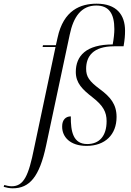

<svg xmlns="http://www.w3.org/2000/svg" viewBox="-149 -781 711 1041"><path d="M-80 240C11 240 65 178 101 8L229 -593C249 -690 292 -751 373 -751C441 -751 471 -708 471 -623C471 -602 468 -571 462 -540C318 -540 262 -478 262 -391C262 -330 298 -296 353 -253C411 -208 429 -173 429 -124C429 -44 390 0 324 0C248 0 234 -67 235 -150C208 -150 188 -132 188 -96C187 -38 232 10 320 10C421 10 483 -51 483 -147C483 -216 449 -256 392 -298C334 -341 318 -366 318 -408C318 -475 355 -530 470 -530H521C527 -565 529 -588 529 -614C529 -702 482 -761 375 -761C289 -761 195 -727 163 -576L154 -536H84L82 -526H152L36 22C6 172 -20 229 -86 229C-99 229 -116 225 -126 222L-129 232C-116 236 -97 240 -80 240Z"/></svg>

Font: Noto Serif Display SemiCondensed Light
Style: Italic
Weight: 300
Width: 4
Italic angle: -12°
Designer: Monotype Design Team
Foundry: Monotype Imaging Inc.
Version: Version 2.009